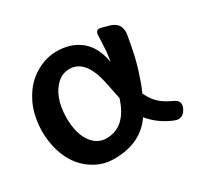

<svg xmlns="http://www.w3.org/2000/svg" viewBox="-126 -743 971 922"><g transform="rotate(-30 360.0 -282.0)"><path d="M265 11Q203 11 154 -20Q102 -51 71 -105Q29 -179 29 -280Q32 -376 69 -441Q105 -507 163 -541Q219 -575 281 -575Q360 -575 412 -533Q465 -491 481 -401Q483 -411 484.5 -423.5Q486 -436 488 -451Q489 -466 490 -481.5Q491 -497 492 -514L493 -543Q495 -573 523 -566L560 -556Q627 -539 615 -472Q610 -443 605 -417.5Q600 -392 595 -369Q587 -334 576.5 -300.5Q566 -267 555 -236L537 -193Q560 -144 596 -118Q616 -103 648 -88Q689 -71 670 -32Q660 -11 644 -3.5Q628 4 607 -4Q533 -33 483 -93Q412 11 265 11ZM282 -93Q380 -93 424 -209Q425 -214 428 -219L431 -230L411 -328Q380 -471 292 -471Q255 -471 226 -446Q197 -421 180.5 -378Q164 -335 163 -276Q163 -181 203 -132Q234 -93 282 -93Z"/></g></svg>

Font: MaokenZhuyuanTi
Style: Regular
Weight: 400
Designer: Fontworks Inc & LongZhuTi team: ZERO子、时光羊、荆南、频凡、刘鹏、Little White Dog、帆影Magmeta、奈白不弍、白日月球、ChaoTawei、雨三（排名不分先后）
Version: Version 1.000; 20230222